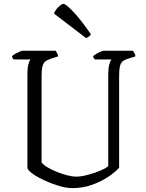

<svg xmlns="http://www.w3.org/2000/svg" viewBox="-20 -968 751 988"><path d="M352 0Q321 0 283 -11.5Q245 -23 209 -39.5Q173 -56 148.5 -73.5Q124 -91 121 -103V-585Q121 -617 126 -636.5Q131 -656 137 -662H51Q49 -663 45.5 -668Q42 -673 42 -679Q46 -684 57.5 -690.5Q69 -697 80.5 -702Q92 -707 97 -707H266Q269 -703 273.5 -695.5Q278 -688 279 -678L239 -665Q224 -660 214 -652.5Q204 -645 199 -628Q194 -611 194 -578V-132Q204 -119 226 -106Q248 -93 275 -82.5Q302 -72 327.5 -65.5Q353 -59 371 -59Q397 -59 431 -68Q465 -77 495 -89.5Q525 -102 537 -113V-585Q537 -617 542.5 -636.5Q548 -656 553 -662H469Q466 -664 463 -668.5Q460 -673 459 -679Q464 -684 475 -690.5Q486 -697 497.5 -702Q509 -707 515 -707H664Q667 -703 671.5 -695.5Q676 -688 677 -678L636 -665Q620 -660 610.5 -652Q601 -644 597 -626Q593 -608 593 -573V-105Q576 -85 540.5 -60.5Q505 -36 456.5 -18Q408 0 352 0ZM423 -772 258 -898Q264 -916 280.5 -932Q297 -948 307 -948Q319 -948 359.5 -905Q400 -862 448 -791Q445 -786 438 -780.5Q431 -775 423 -772Z"/></svg>

Font: Texturina 72pt Light
Style: Regular
Weight: 300
Designer: Guillermo Torres Carreño
Foundry: Omnibus-Type
Version: Version 1.002; ttfautohint (v1.8.3)